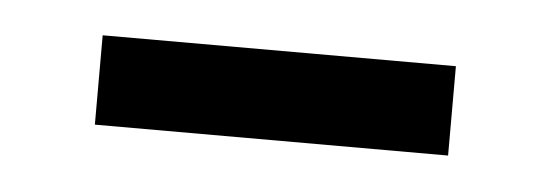

<svg xmlns="http://www.w3.org/2000/svg" viewBox="-24 -347 391 137"><g transform="rotate(5 171.5 -279.0)"><path d="M46 -247H299V-311H46Z"/></g></svg>

Font: Noto Sans HK DemiLight
Style: Regular
Weight: 350
Designer: Ryoko NISHIZUKA 西塚涼子 (kana, bopomofo & ideographs); Paul D. Hunt (Latin, Greek & Cyrillic); Sandoll Communications 산돌커뮤니
Foundry: Adobe
Version: Version 2.004;hotconv 1.0.118;makeotfexe 2.5.65603